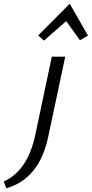

<svg xmlns="http://www.w3.org/2000/svg" viewBox="-149 -720 492 1030"><path d="M225 -700 323 -529 280 -504 206 -607 87 -502 56 -530ZM40 5 129 -416H201L110 12Q63 239 -115 290L-129 254Q-1 196 40 5Z"/></svg>

Font: EauTestInfant Medium
Style: Italic
Weight: 500
Italic angle: -12°
Designer: Christian Thalmann (Catharsis Fonts)
Version: Version 0.001;PS 000.001;hotconv 1.0.88;makeotf.lib2.5.64775